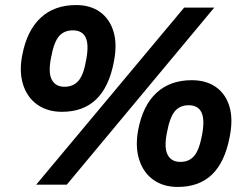

<svg xmlns="http://www.w3.org/2000/svg" viewBox="-20 -730 959 759"><path d="M123 0 708 -700H827L244 0ZM225 -288Q168 -288 128 -316Q88 -344 71.5 -395Q55 -446 68 -512Q86 -608 140 -659Q194 -710 281 -710Q337 -710 375 -683Q413 -656 428.5 -606Q444 -556 430 -485Q411 -386 360 -337Q309 -288 225 -288ZM235 -387Q270 -387 290.5 -411Q311 -435 321 -495Q332 -554 318.5 -582Q305 -610 268 -610Q233 -610 213 -586.5Q193 -563 182 -503Q170 -444 184.5 -415.5Q199 -387 235 -387ZM683 9Q626 9 586.5 -19Q547 -47 530.5 -98Q514 -149 526 -215Q544 -312 598 -362.5Q652 -413 738 -413Q795 -413 833.5 -386Q872 -359 887 -309Q902 -259 888 -189Q869 -89 818 -40Q767 9 683 9ZM693 -90Q728 -90 748 -114Q768 -138 779 -198Q790 -257 776.5 -285.5Q763 -314 726 -314Q691 -314 671 -290Q651 -266 640 -206Q628 -147 642.5 -118.5Q657 -90 693 -90Z"/></svg>

Font: REM SemiBold
Style: Italic
Weight: 600
Italic angle: -11°
Designer: Octavio Pardo
Foundry: Ashler Design
Version: Version 1.005;gftools[0.9.28]